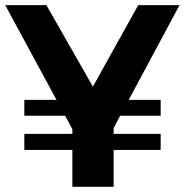

<svg xmlns="http://www.w3.org/2000/svg" viewBox="-23 -720 712 740"><path d="M596.2 -335V-273.9H439.9L415 -226.1V-204.1H596.2V-142.1H415V0H255.9V-142.1H70.8V-204.1H255.9V-222.2L228 -273.9H70.8V-335H194.8L-2.9 -700.2H155.8L335 -386.2L509.8 -700.2H668.9L473.1 -335Z"/></svg>

Font: TruenoSBd
Style: Demi
Weight: 600
Designer: Julieta Ulanovsky
Foundry: Julieta Ulanovsky
Version: Version 3.001b